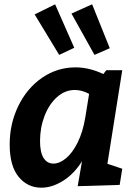

<svg xmlns="http://www.w3.org/2000/svg" viewBox="-20 -860 631 892"><path d="M548 -534 479 -99 548 -76 536 -1 341 5 361 -111Q324 -52 273 -20Q222 12 172 12Q108 12 66.5 -38.5Q25 -89 25 -189Q25 -286 65.5 -368.5Q106 -451 176 -499Q246 -547 331 -547Q395 -547 460 -516L474 -534ZM376 -313 394 -424Q360 -442 328 -442Q282 -442 245 -409Q208 -376 187 -321.5Q166 -267 166 -205Q166 -152 182.5 -126Q199 -100 228 -100Q257 -100 287 -125Q317 -150 341 -198.5Q365 -247 376 -313ZM325 -638 255 -605 141 -793 236 -840ZM490 -636 419 -605 312 -797 408 -840Z"/></svg>

Font: Bitter Pro
Style: Bold Italic
Weight: 700
Italic angle: -9°
Designer: Sol Matas, and Bitter project Authors
Foundry: Sol Matas
Version: Version 1.010